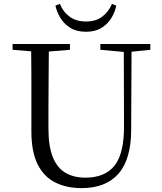

<svg xmlns="http://www.w3.org/2000/svg" viewBox="-20 -955 837 991"><path d="M401 16Q324 16 265.5 -13Q207 -42 174.5 -106.5Q142 -171 142 -276V-391Q142 -476 142 -560Q142 -625 141 -690L45 -698V-728H341V-698L232 -689Q231 -626 231 -561Q230 -477 230 -391V-291Q230 -199 253 -143Q276 -87 319 -62.5Q362 -38 420 -38Q522 -38 571.5 -100.5Q621 -163 620 -306L619 -687L498 -698V-728H756V-698L659 -688L657 -286Q657 -133 591.5 -58.5Q526 16 401 16ZM266 -926 289 -935Q306 -893 340 -868.5Q374 -844 424 -844Q474 -844 507 -868.5Q540 -893 558 -935L580 -926Q574 -894 555.5 -863Q537 -832 504.5 -811.5Q472 -791 424 -791Q375 -791 342.5 -811.5Q310 -832 291.5 -863Q273 -894 266 -926Z"/></svg>

Font: Early Summer Mincho
Style: Regular
Weight: 400
Designer: GuiWonder
Version: Version 1.002